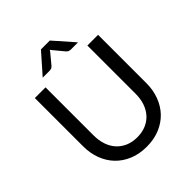

<svg xmlns="http://www.w3.org/2000/svg" viewBox="-245 -1062 1225 1225"><g transform="rotate(-45 368.0 -449.5)"><path d="M368 -77Q412.5 -77 447.5 -92Q482.5 -107 506.8 -134Q531 -161 543.8 -198.5Q556.5 -236 556.5 -281V-716.5H653V-281Q653 -219 633.2 -166Q613.5 -113 576.8 -74.2Q540 -35.5 487 -13.5Q434 8.5 368 8.5Q302 8.5 249 -13.5Q196 -35.5 159 -74.2Q122 -113 102.2 -166Q82.5 -219 82.5 -281V-716.5H179V-281.5Q179 -236.5 191.8 -199Q204.5 -161.5 228.8 -134.5Q253 -107.5 288.2 -92.2Q323.5 -77 368 -77ZM528.5 -773H463.5Q457.5 -773 449.2 -775.2Q441 -777.5 432.5 -787.5L374 -858L368 -867L362 -858L303.5 -787.5Q295 -777.5 286.8 -775.2Q278.5 -773 272.5 -773H210L329.5 -908.5H409.5Z"/></g></svg>

Font: Lato-Regular
Style: Regular
Weight: 400
Designer: Lukasz Dziedzic with Adam Twardoch and Botio Nikoltchev
Foundry: tyPoland Lukasz Dziedzic
Version: Version 2.015; 2015-08-06; http://www.latofonts.com/